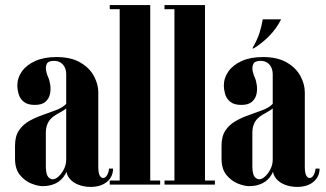

<svg xmlns="http://www.w3.org/2000/svg" viewBox="-20 -725 1282 754"><path d="M48 -388Q48 -374 53 -356Q58 -338 73 -325.5Q88 -313 117 -313Q144 -313 158 -325Q172 -337 176 -354.5Q180 -372 177.5 -390.5Q175 -409 169 -422Q165 -430 161.5 -445.5Q158 -461 163.5 -473.5Q169 -486 192 -486Q207 -486 217.5 -479.5Q228 -473 234 -461Q240 -449 240 -433V-62Q240 -40 253 -24Q266 -8 288 0.5Q310 9 336 9Q376 9 400 -11Q424 -31 424 -63H408Q408 -52 401.5 -39Q395 -26 385 -26Q377 -26 371.5 -36Q366 -46 366 -70V-363Q366 -394 349 -426Q332 -458 295.5 -479.5Q259 -501 201 -501Q153 -501 118.5 -485.5Q84 -470 66 -444.5Q48 -419 48 -388ZM240 -317Q225 -302 200 -292.5Q175 -283 147.5 -273.5Q120 -264 95 -250Q70 -236 54.5 -213Q39 -190 39 -153V-102Q39 -61 58.5 -37.5Q78 -14 103.5 -4Q129 6 148 6Q177 6 200 -5.5Q223 -17 236.5 -41Q250 -65 250 -100L262 -59V-317ZM240 -299V-98Q240 -78 231 -60.5Q222 -43 210 -32Q198 -21 187 -21Q180 -21 173.5 -26Q167 -31 163.5 -42Q160 -53 160 -70V-202Q160 -222 165.5 -236Q171 -250 180 -259Q189 -268 200 -274.5Q211 -281 221 -286.5Q231 -292 240 -299Z M450 0V-705H570V0ZM570 0V-16H609V0ZM411 0V-16H450V0ZM411 -689V-705H450V-689Z M665 0V-705H785V0ZM785 0V-16H824V0ZM626 0V-16H665V0ZM626 -689V-705H665V-689Z M859 -388Q859 -374 864 -356Q869 -338 884 -325.5Q899 -313 928 -313Q955 -313 969 -325Q983 -337 987 -354.5Q991 -372 988.5 -390.5Q986 -409 980 -422Q976 -430 972.5 -445Q969 -460 974.5 -473Q980 -486 1003 -486Q1018 -486 1028.5 -479.5Q1039 -473 1045 -461Q1051 -449 1051 -433V-62Q1051 -40 1064 -24Q1077 -8 1099 0.5Q1121 9 1147 9Q1187 9 1211 -11Q1235 -31 1235 -63H1219Q1219 -52 1212.5 -39Q1206 -26 1196 -26Q1188 -26 1182.5 -36Q1177 -46 1177 -70V-363Q1177 -394 1160 -426Q1143 -458 1106.5 -479.5Q1070 -501 1012 -501Q964 -501 929.5 -485.5Q895 -470 877 -444.5Q859 -419 859 -388ZM1051 -317Q1036 -302 1011 -292.5Q986 -283 958.5 -273.5Q931 -264 906 -250Q881 -236 865.5 -213Q850 -190 850 -153V-102Q850 -61 869.5 -37.5Q889 -14 914.5 -4Q940 6 959 6Q988 6 1011 -5.5Q1034 -17 1047.5 -41Q1061 -65 1061 -100L1073 -59V-317ZM1051 -299V-98Q1051 -78 1042 -60.5Q1033 -43 1021 -32Q1009 -21 998 -21Q991 -21 984.5 -26Q978 -31 974.5 -42Q971 -53 971 -70V-202Q971 -222 976.5 -236Q982 -250 991 -259Q1000 -268 1011 -274.5Q1022 -281 1032 -286.5Q1042 -292 1051 -299ZM976 -535Q1008 -554 1037 -583.5Q1066 -613 1084 -649H1012Q1007 -621 999 -595.5Q991 -570 971 -535Z"/></svg>

Font: Emberly Black
Style: Regular
Weight: 900
Designer: Rajesh Rajput
Foundry: Rajesh Rajput
Version: Version 1.000